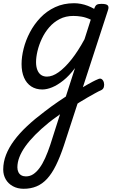

<svg xmlns="http://www.w3.org/2000/svg" viewBox="-93 -539 735 1193"><path d="M366 38Q386 25 406 12.5Q426 0 445.5 -11Q465 -22 483 -31.5Q501 -41 516 -47Q530 -54 539.5 -47Q549 -40 552.5 -26Q556 -12 552.5 1Q549 14 538 20Q518 29 495 42Q472 55 448 68.5Q424 82 400.5 97Q377 112 355 127ZM54 634Q16 634 -13 618Q-42 602 -57.5 575Q-73 548 -73 514Q-73 468 -55.5 423Q-38 378 -5 333.5Q28 289 75.5 244.5Q123 200 183 155Q206 137 227.5 121.5Q249 106 271 91Q293 76 316 61L373 -116Q337 -68 300.5 -39Q264 -10 231 3.5Q198 17 170 17Q130 17 101 -2Q72 -21 56.5 -56.5Q41 -92 41 -141Q41 -186 54 -237.5Q67 -289 93 -338.5Q119 -388 158 -429Q197 -470 249.5 -494.5Q302 -519 367 -519Q388 -519 409.5 -515Q431 -511 452 -503Q473 -495 492 -484L494 -489Q500 -505 509 -510Q518 -515 537 -515Q568 -515 576.5 -505.5Q585 -496 578 -476L304 365Q280 437 254.5 488.5Q229 540 199.5 572Q170 604 134 619Q98 634 54 634ZM68 557Q93 557 113.5 543.5Q134 530 152.5 505Q171 480 187.5 443.5Q204 407 219 362L280 171Q268 180 256 188.5Q244 197 232.5 205.5Q221 214 210 223Q162 262 125.5 299Q89 336 64.5 370.5Q40 405 27.5 437.5Q15 470 15 501Q15 518 21.5 531Q28 544 40 550.5Q52 557 68 557ZM199 -63Q233 -63 271.5 -90.5Q310 -118 351 -169.5Q392 -221 432 -295L471 -417Q441 -431 414.5 -435.5Q388 -440 363 -440Q315 -440 277.5 -420.5Q240 -401 212.5 -369Q185 -337 167 -298.5Q149 -260 140 -222Q131 -184 131 -153Q131 -125 139 -104.5Q147 -84 162 -73.5Q177 -63 199 -63Z"/></svg>

Font: Playwrite CU
Style: Regular
Weight: 400
Designer: Veronika Burian, José Scaglione
Foundry: TypeTogether
Version: Version 1.002